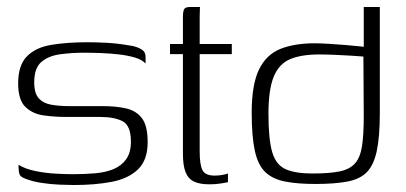

<svg xmlns="http://www.w3.org/2000/svg" viewBox="-20 -525 1162 550"><path d="M192 5Q177 5 151.5 4Q126 3 99.5 -1Q73 -5 53 -13Q45 -16 40.5 -19.5Q36 -23 34.5 -31Q33 -39 33 -53Q52 -41 81.5 -35Q111 -29 140.5 -27.5Q170 -26 188 -26Q221 -26 251.5 -28.5Q282 -31 305 -40.5Q328 -50 341.5 -69Q355 -88 355 -119Q355 -165 331.5 -177.5Q308 -190 267 -190H170Q136 -190 104.5 -194.5Q73 -199 52.5 -219Q32 -239 32 -286Q32 -338 57 -363.5Q82 -389 127 -396.5Q172 -404 231 -404Q253 -404 283.5 -402.5Q314 -401 343 -396Q361 -394 373 -389.5Q385 -385 391 -379Q397 -373 397 -361V-343Q387 -354 367 -360Q347 -366 321.5 -369Q296 -372 269.5 -373Q243 -374 220 -374Q185 -374 152 -369.5Q119 -365 98.5 -347.5Q78 -330 78 -289Q78 -258 91 -243.5Q104 -229 127 -225Q150 -221 179 -221H275Q312 -221 341 -214.5Q370 -208 386.5 -186.5Q403 -165 403 -118Q403 -66 375 -39.5Q347 -13 299.5 -4Q252 5 192 5Z M580 3Q552 3 535.5 -5Q519 -13 511.5 -32Q504 -51 504 -85V-370H467V-399H504V-477Q504 -489 506 -495Q508 -501 512.5 -503Q517 -505 525 -505H553Q553 -504 552.5 -497.5Q552 -491 552 -477V-399H644V-370H552V-92Q552 -53 560 -37.5Q568 -22 595 -22Q607 -22 617.5 -24Q628 -26 633 -28V-3Q627 -2 613 0.5Q599 3 580 3Z M701 -202Q701 -283 722 -326Q743 -369 783.5 -385Q824 -401 881 -401Q897 -401 921.5 -399.5Q946 -398 970.5 -396Q995 -394 1013.5 -392Q1032 -390 1038 -388L1022 -379V-505H1068V-201Q1068 -134 1059.5 -93.5Q1051 -53 1031.5 -32.5Q1012 -12 975.5 -5Q939 2 883 2Q832 2 796.5 -5Q761 -12 740 -32Q719 -52 710 -93Q701 -134 701 -202ZM874 -28Q924 -28 953 -34Q982 -40 997 -57Q1012 -74 1017 -106.5Q1022 -139 1022 -193L1021 -363Q1009 -364 986 -365.5Q963 -367 938 -368Q913 -369 894 -369Q843 -369 811 -355.5Q779 -342 764 -305Q749 -268 749 -199Q749 -125 760 -88.5Q771 -52 799 -40Q827 -28 874 -28Z"/></svg>

Font: Genos Light
Style: Regular
Weight: 300
Designer: Robert E. Leuschke
Foundry: Robert E. Leuschke
Version: Version 1.010